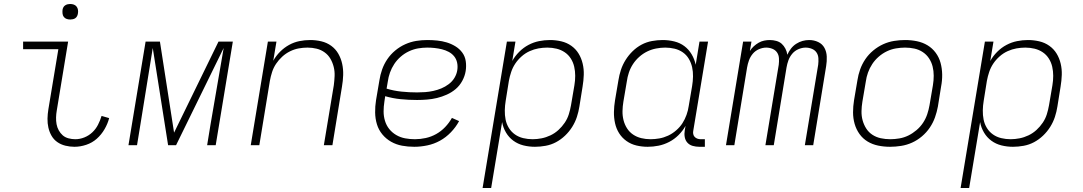

<svg xmlns="http://www.w3.org/2000/svg" viewBox="-20 -729 5440 964"><path d="M354 8Q331 8 308.5 2.5Q286 -3 268 -15.5Q250 -28 239 -47Q228 -66 223 -88Q218 -110 218.5 -133.5Q219 -157 223 -181L273 -482H96V-520H322L265 -174Q262 -157 261.5 -139.5Q261 -122 264 -105.5Q267 -89 275 -74.5Q283 -60 295 -49.5Q307 -39 324 -34.5Q341 -30 358 -30Q381 -30 403.5 -39Q426 -48 443.5 -64.5Q461 -81 472 -102.5Q483 -124 490 -147L528 -136Q521 -108 505 -80.5Q489 -53 466 -32.5Q443 -12 413 -2Q383 8 354 8ZM333 -631Q323 -631 314.5 -634Q306 -637 300.5 -644Q295 -651 294 -660.5Q293 -670 294 -680Q295 -686 298 -692Q301 -698 307 -702Q313 -706 319.5 -707.5Q326 -709 332 -709Q342 -709 350.5 -706Q359 -703 364.5 -696Q370 -689 371.5 -679.5Q373 -670 371 -660Q370 -654 367 -648Q364 -642 358.5 -638Q353 -634 346 -632.5Q339 -631 333 -631Z M625 0 711 -520H783L854 -63L1077 -520H1149L1063 0H1020L1037 -104Q1053 -200 1070 -296Q1087 -392 1103 -488L864 0H824L747 -488Q731 -392 716 -296Q701 -200 685 -104L668 0Z M1239 0 1325 -520H1368L1352 -424Q1366 -449 1386.5 -469.5Q1407 -490 1431.5 -503.5Q1456 -517 1483 -522.5Q1510 -528 1537 -528Q1566 -528 1593.5 -521.5Q1621 -515 1643 -499Q1665 -483 1678.5 -459.5Q1692 -436 1698 -408.5Q1704 -381 1703 -352Q1702 -323 1697 -294L1649 0H1606L1656 -301Q1659 -324 1660 -347.5Q1661 -371 1655.5 -393Q1650 -415 1639 -434Q1628 -453 1610 -466Q1592 -479 1570 -484.5Q1548 -490 1524 -490Q1502 -490 1480 -486Q1458 -482 1436.5 -471.5Q1415 -461 1397 -444.5Q1379 -428 1366 -408.5Q1353 -389 1346 -367Q1339 -345 1335 -323L1282 0Z M2060 8Q2028 8 1998.5 2.5Q1969 -3 1943.5 -17.5Q1918 -32 1899.5 -54.5Q1881 -77 1872.5 -105Q1864 -133 1863.5 -164Q1863 -195 1868 -226L1885 -326Q1889 -353 1898.5 -380Q1908 -407 1924.5 -431.5Q1941 -456 1964.5 -475.5Q1988 -495 2015 -507Q2042 -519 2069.5 -523.5Q2097 -528 2125 -528Q2150 -528 2175 -525.5Q2200 -523 2223 -516Q2246 -509 2266.5 -496.5Q2287 -484 2301 -465Q2315 -446 2318.5 -421.5Q2322 -397 2318 -372Q2314 -347 2301 -323Q2288 -299 2268 -282Q2248 -265 2223.5 -254Q2199 -243 2174 -237Q2149 -231 2123.5 -229Q2098 -227 2074 -227Q2032 -227 1992 -231Q1952 -235 1914 -246L1910 -219Q1906 -194 1906 -169.5Q1906 -145 1913 -122Q1920 -99 1934.5 -81Q1949 -63 1969.5 -51Q1990 -39 2014 -34.5Q2038 -30 2063 -30Q2090 -30 2117.5 -36Q2145 -42 2170 -56Q2195 -70 2215 -91Q2235 -112 2249 -137L2285 -121Q2269 -91 2244 -65Q2219 -39 2189 -22.5Q2159 -6 2125.5 1Q2092 8 2060 8ZM2074 -265Q2094 -265 2114.5 -266.5Q2135 -268 2155.5 -272.5Q2176 -277 2195.5 -285Q2215 -293 2233 -306.5Q2251 -320 2262 -338.5Q2273 -357 2276 -377Q2279 -397 2275 -415Q2271 -433 2260 -446.5Q2249 -460 2233 -468.5Q2217 -477 2199 -481.5Q2181 -486 2162.5 -488Q2144 -490 2125 -490Q2102 -490 2079 -486Q2056 -482 2033.5 -471.5Q2011 -461 1992 -444.5Q1973 -428 1959.5 -407.5Q1946 -387 1938 -364.5Q1930 -342 1927 -319L1921 -284Q1957 -273 1996 -269Q2035 -265 2074 -265Z M2403 215 2525 -520H2568L2552 -423Q2566 -448 2587 -469Q2608 -490 2633.5 -503.5Q2659 -517 2686.5 -522.5Q2714 -528 2741 -528Q2770 -528 2798 -521.5Q2826 -515 2848.5 -499Q2871 -483 2885 -460Q2899 -437 2905.5 -409.5Q2912 -382 2911 -353Q2910 -324 2905 -294L2889 -194Q2885 -168 2876.5 -142Q2868 -116 2853 -92Q2838 -68 2817 -48Q2796 -28 2771.5 -15Q2747 -2 2719.5 3Q2692 8 2666 8Q2636 8 2608 1Q2580 -6 2557.5 -22.5Q2535 -39 2520.5 -63.5Q2506 -88 2501 -116L2446 215ZM2654 -30Q2676 -30 2699 -34.5Q2722 -39 2744 -49.5Q2766 -60 2784 -76.5Q2802 -93 2815.5 -113Q2829 -133 2836 -155.5Q2843 -178 2847 -201L2864 -301Q2868 -325 2868 -348.5Q2868 -372 2863 -394Q2858 -416 2846 -435Q2834 -454 2815.5 -466.5Q2797 -479 2774.5 -484.5Q2752 -490 2728 -490Q2706 -490 2683.5 -486Q2661 -482 2639 -472Q2617 -462 2598.5 -445.5Q2580 -429 2567 -409.5Q2554 -390 2546.5 -367.5Q2539 -345 2535 -323L2519 -223Q2515 -199 2514.5 -175Q2514 -151 2518.5 -128.5Q2523 -106 2535 -86.5Q2547 -67 2565.5 -54Q2584 -41 2607 -35.5Q2630 -30 2654 -30Z M3232 8Q3203 8 3175.5 1.5Q3148 -5 3125.5 -21Q3103 -37 3088.5 -60Q3074 -83 3068 -110.5Q3062 -138 3062.5 -167Q3063 -196 3068 -226L3085 -326Q3089 -352 3097.5 -378Q3106 -404 3121 -428Q3136 -452 3156.5 -472Q3177 -492 3201.5 -505Q3226 -518 3253.5 -523Q3281 -528 3307 -528Q3337 -528 3365.5 -521Q3394 -514 3416 -497.5Q3438 -481 3452.5 -456.5Q3467 -432 3473 -404L3492 -520H3535L3461 -74Q3459 -65 3460.5 -56.5Q3462 -48 3467.5 -42Q3473 -36 3481 -33Q3489 -30 3498 -30H3519V8H3491Q3474 8 3458 3.5Q3442 -1 3431.5 -12.5Q3421 -24 3418 -40.5Q3415 -57 3418 -74L3422 -97Q3408 -72 3387 -51Q3366 -30 3340 -16.5Q3314 -3 3286.5 2.5Q3259 8 3232 8ZM3246 -30Q3268 -30 3290.5 -34Q3313 -38 3334.5 -48Q3356 -58 3375 -74.5Q3394 -91 3406.5 -110.5Q3419 -130 3427 -152.5Q3435 -175 3438 -197L3455 -297Q3459 -321 3459.5 -345Q3460 -369 3455 -391.5Q3450 -414 3438.5 -433.5Q3427 -453 3408.5 -466Q3390 -479 3367 -484.5Q3344 -490 3320 -490Q3298 -490 3274.5 -485.5Q3251 -481 3229.5 -470.5Q3208 -460 3189.5 -443.5Q3171 -427 3158 -407Q3145 -387 3137.5 -364.5Q3130 -342 3127 -319L3110 -219Q3106 -195 3105.5 -171.5Q3105 -148 3110.5 -126Q3116 -104 3128 -85Q3140 -66 3158.5 -53.5Q3177 -41 3199.5 -35.5Q3222 -30 3246 -30Z M3625 0 3711 -520H3753L3745 -473Q3753 -486 3764.5 -496.5Q3776 -507 3789 -514.5Q3802 -522 3816.5 -525Q3831 -528 3845 -528Q3862 -528 3878 -523.5Q3894 -519 3905 -509Q3916 -499 3923.5 -484.5Q3931 -470 3933 -454Q3940 -470 3951 -484.5Q3962 -499 3977.5 -509Q3993 -519 4009.5 -523.5Q4026 -528 4043 -528Q4067 -528 4088 -518Q4109 -508 4119.5 -488.5Q4130 -469 4131 -445Q4132 -421 4128 -397L4063 0H4021L4088 -404Q4090 -420 4089 -436.5Q4088 -453 4079.5 -465.5Q4071 -478 4056 -484Q4041 -490 4025 -490Q4007 -490 3988.5 -482Q3970 -474 3957.5 -459Q3945 -444 3938.5 -426Q3932 -408 3929 -390L3865 0H3823L3890 -404Q3892 -420 3891 -436.5Q3890 -453 3881.5 -465.5Q3873 -478 3858 -484Q3843 -490 3827 -490Q3809 -490 3790.5 -482Q3772 -474 3759.5 -459Q3747 -444 3740.5 -426Q3734 -408 3731 -390L3667 0Z M4449 8Q4418 8 4389 2Q4360 -4 4336 -18.5Q4312 -33 4295.5 -56Q4279 -79 4271 -107Q4263 -135 4263 -165Q4263 -195 4268 -226L4285 -326Q4289 -353 4298.5 -380Q4308 -407 4324.5 -431.5Q4341 -456 4364.5 -475.5Q4388 -495 4414.5 -507Q4441 -519 4469 -523.5Q4497 -528 4524 -528Q4555 -528 4584 -522Q4613 -516 4637 -501.5Q4661 -487 4678 -464Q4695 -441 4702.5 -413Q4710 -385 4710.5 -355Q4711 -325 4705 -294L4689 -194Q4684 -167 4674.5 -140Q4665 -113 4648.5 -88.5Q4632 -64 4609 -44.5Q4586 -25 4559.5 -13Q4533 -1 4504.5 3.5Q4476 8 4449 8ZM4450 -30Q4472 -30 4495.5 -34Q4519 -38 4540.5 -48.5Q4562 -59 4581.5 -75.5Q4601 -92 4614.5 -112.5Q4628 -133 4635.5 -155.5Q4643 -178 4647 -201L4664 -301Q4668 -325 4668 -349Q4668 -373 4662.5 -395Q4657 -417 4644.5 -436Q4632 -455 4613 -467.5Q4594 -480 4571.5 -485Q4549 -490 4524 -490Q4502 -490 4478.5 -486Q4455 -482 4433 -471.5Q4411 -461 4392 -444.5Q4373 -428 4359.5 -407.5Q4346 -387 4338 -364.5Q4330 -342 4327 -319L4310 -219Q4306 -195 4305.5 -171Q4305 -147 4311 -125Q4317 -103 4329 -84Q4341 -65 4360 -52.5Q4379 -40 4402 -35Q4425 -30 4450 -30Z M4803 215 4925 -520H4968L4952 -423Q4966 -448 4987 -469Q5008 -490 5033.5 -503.5Q5059 -517 5086.5 -522.5Q5114 -528 5141 -528Q5170 -528 5198 -521.5Q5226 -515 5248.5 -499Q5271 -483 5285 -460Q5299 -437 5305.5 -409.5Q5312 -382 5311 -353Q5310 -324 5305 -294L5289 -194Q5285 -168 5276.5 -142Q5268 -116 5253 -92Q5238 -68 5217 -48Q5196 -28 5171.5 -15Q5147 -2 5119.5 3Q5092 8 5066 8Q5036 8 5008 1Q4980 -6 4957.5 -22.5Q4935 -39 4920.5 -63.5Q4906 -88 4901 -116L4846 215ZM5054 -30Q5076 -30 5099 -34.5Q5122 -39 5144 -49.5Q5166 -60 5184 -76.5Q5202 -93 5215.5 -113Q5229 -133 5236 -155.5Q5243 -178 5247 -201L5264 -301Q5268 -325 5268 -348.5Q5268 -372 5263 -394Q5258 -416 5246 -435Q5234 -454 5215.5 -466.5Q5197 -479 5174.5 -484.5Q5152 -490 5128 -490Q5106 -490 5083.5 -486Q5061 -482 5039 -472Q5017 -462 4998.5 -445.5Q4980 -429 4967 -409.5Q4954 -390 4946.5 -367.5Q4939 -345 4935 -323L4919 -223Q4915 -199 4914.5 -175Q4914 -151 4918.5 -128.5Q4923 -106 4935 -86.5Q4947 -67 4965.5 -54Q4984 -41 5007 -35.5Q5030 -30 5054 -30Z"/></svg>

Font: Iosevka Extralight Extended
Style: Italic
Weight: 200
Width: 7
Italic angle: -9°
Monospace: yes
Designer: Belleve Invis
Foundry: Belleve Invis
Version: Version 32.5.0; ttfautohint (v1.8.4)